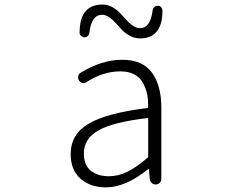

<svg xmlns="http://www.w3.org/2000/svg" viewBox="-20 -809 1040 842"><path d="M444.3 12.7Q377 12.7 333.5 -24.9Q290 -62.5 290 -133.8Q290 -220.7 369.6 -267.1Q449.2 -313.5 625 -335Q629.9 -335 629.9 -343.8Q629.9 -373 625 -397.5Q619.1 -422.9 606.4 -446.3Q593.8 -469.7 568.4 -482.9Q543 -496.1 507.8 -496.1Q432.6 -496.1 359.4 -449.2Q351.6 -443.4 341.8 -445.3Q332 -447.3 326.2 -456.1Q321.3 -464.8 323.2 -475.1Q325.2 -485.4 334 -490.2Q426.8 -546.9 515.6 -546.9Q605.5 -546.9 646.5 -490.2Q687.5 -433.6 687.5 -337.9V-24.4Q687.5 -14.6 680.2 -7.3Q672.9 0 663.1 0Q652.3 0 645 -6.8Q637.7 -13.7 636.7 -24.4L632.8 -67.4Q632.8 -68.4 631.8 -68.4Q630.9 -68.4 629.9 -67.4Q531.2 12.7 444.3 12.7ZM457 -36.1Q499 -36.1 538.6 -55.7Q578.1 -75.2 626 -116.2Q629.9 -119.1 629.9 -123V-288.1Q629.9 -292 625 -291Q474.6 -273.4 411.1 -236.8Q347.7 -200.2 347.7 -136.7Q347.7 -85 377.9 -60.5Q408.2 -36.1 457 -36.1ZM593.8 -640.6Q571.3 -640.6 550.8 -651.4Q530.3 -662.1 515.6 -677.2Q501 -692.4 487.8 -707.5Q474.6 -722.7 459 -733.4Q443.4 -744.1 427.7 -744.1Q380.9 -744.1 372.1 -666Q371.1 -656.2 364.3 -650.4Q357.4 -644.5 348.6 -645.5Q339.8 -646.5 334 -653.3Q329.1 -658.2 329.1 -666Q329.1 -789.1 429.7 -789.1Q452.1 -789.1 471.7 -778.3Q491.2 -767.6 505.9 -752.4Q520.5 -737.3 533.7 -722.2Q546.9 -707 562.5 -696.3Q578.1 -685.5 594.7 -685.5Q639.6 -685.5 649.4 -763.7Q650.4 -772.5 657.2 -778.3Q664.1 -784.2 672.9 -783.7Q681.6 -783.2 687.5 -776.4Q692.4 -770.5 692.4 -762.7Q692.4 -640.6 593.8 -640.6Z"/></svg>

Font: Gen Jyuu Gothic L Monospace Light
Style: Regular
Weight: 300
Designer: [Source Han Sans]
Ryoko NISHIZUKA  (kana & ideographs); Paul D. Hunt (Latin, Greek & Cyrillic); Wenlong ZHANG  (bopomofo
Version: Version 1.002.20150607